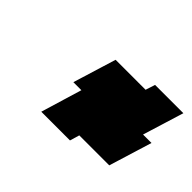

<svg xmlns="http://www.w3.org/2000/svg" viewBox="-73 -795 643 643"><g transform="rotate(45 248.0 -473.5)"><path d="M162 -453H200L156 -307H292L302 -341H444L491 -494H451L496 -640H362L351 -606H209Z"/></g></svg>

Font: bitstorm
Style: sucnobl
Weight: 400
Version: Version 0.2